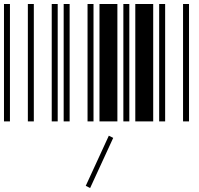

<svg xmlns="http://www.w3.org/2000/svg" viewBox="-20 -610 1000 965"><path d="M0 0V-590H30V0ZM120 0V-590H150V0ZM240 0V-590H270V0ZM300 0V-590H330V0ZM420 0V-590H450V0ZM480 0V-590H570V0ZM600 0V-590H630V0ZM660 0V-590H750V0ZM780 0V-590H810V0ZM900 0V-590H930V0ZM411 324 527 72 549 83 433 335Z"/></svg>

Font: Libre Barcode 39 Extended Text
Style: Regular
Weight: 400
Version: Version 1.005; ttfautohint (v1.8.3)